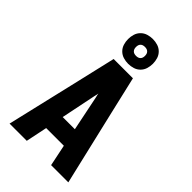

<svg xmlns="http://www.w3.org/2000/svg" viewBox="-291 -1088 1183 1183"><g transform="rotate(45 300.0 -496.5)"><path d="M44 0 159 -490 216 -735H384L441 -490L556 0H406L377 -140H223L194 0ZM353 -260 306 -490Q304 -497 302.5 -504Q301 -511 300 -518Q299 -511 297.5 -504Q296 -497 294 -490L247 -260ZM300 -777Q278 -777 257 -783.5Q236 -790 220.5 -805.5Q205 -821 198.5 -842Q192 -863 192 -885Q192 -907 198.5 -928Q205 -949 220.5 -964.5Q236 -980 257 -986.5Q278 -993 300 -993Q322 -993 343 -986.5Q364 -980 379.5 -964.5Q395 -949 401.5 -928Q408 -907 408 -885Q408 -863 401.5 -842Q395 -821 379.5 -805.5Q364 -790 343 -783.5Q322 -777 300 -777ZM300 -846Q308 -846 315.5 -848Q323 -850 329 -856Q335 -862 337 -869.5Q339 -877 339 -885Q339 -893 337 -900.5Q335 -908 329 -914Q323 -920 315.5 -922Q308 -924 300 -924Q292 -924 284.5 -922Q277 -920 271 -914Q265 -908 263 -900.5Q261 -893 261 -885Q261 -877 263 -869.5Q265 -862 271 -856Q277 -850 284.5 -848Q292 -846 300 -846Z"/></g></svg>

Font: Iosevka Custom Heavy Extended
Style: Regular
Weight: 900
Width: 7
Monospace: yes
Designer: Belleve Invis
Foundry: Belleve Invis
Version: Version 11.2.4; ttfautohint (v1.8.4)